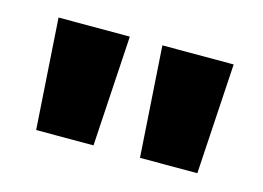

<svg xmlns="http://www.w3.org/2000/svg" viewBox="-45 -794 492 359"><g transform="rotate(15 200.5 -614.0)"><path d="M31 -721H169L156 -507H45ZM232 -721H370L357 -507H246Z"/></g></svg>

Font: Pridi SemiBold
Style: Regular
Weight: 600
Designer: Katatrad Team
Foundry: CadsonDemak
Version: Version 1.001